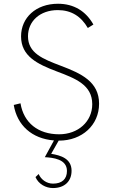

<svg xmlns="http://www.w3.org/2000/svg" viewBox="-20 -724 592 998"><path d="M286.5 7C406.5 7 495 -73.5 495 -185C495 -299.5 402 -342 296.5 -382C202.5 -417.5 125.5 -448 125.5 -535.5C125.5 -613.5 187.5 -671.5 280.5 -671.5C350.5 -671.5 401.5 -639 436.5 -578.5L465.5 -596.5C426 -666.5 363.5 -704.5 281.5 -704.5C166.5 -704.5 89.5 -632 89.5 -535C89.5 -431.5 174.5 -391 274.5 -353C371 -316.5 459.5 -283.5 459.5 -182.5C459.5 -91.5 385.5 -26 287.5 -26C178.5 -26 103.5 -85 86.5 -187L51.5 -178.5C69 -72.5 146 -3 260.5 6L213 93C255 95.5 328 102.5 328 164.5C328 207 302 230.5 255.5 230.5C222.5 230.5 193 209.5 181 180.5L164.5 196.5C180 233 218.5 253.5 255 253.5C315.5 253.5 352 218.5 352 163.5C352 100.5 296 83.5 246 75.5L285 7Z"/></svg>

Font: HK Grotesk ExtraLight
Style: Regular
Weight: 200
Designer: Alfredo Marco Pradil
Foundry: Hanken Design Co.
Version: Version 3.001;FEAKit 1.0